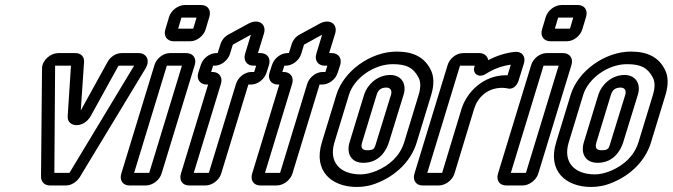

<svg xmlns="http://www.w3.org/2000/svg" viewBox="-20 -712 2673 763"><path d="M196 -25 199 -451H262L249 -250C246 -206 311 -200 340 -250L451 -451H513L256 -25ZM178 25H242C265 25 285 10 297 -8L559 -441C578 -474 561 -501 531 -501H463C440 -501 417 -485 407 -465L301 -273L314 -465C316 -485 303 -501 280 -501H211C182 -501 148 -474 147 -441L143 -8C144 12 158 25 178 25Z M513 -25 643 -451H703L573 -25ZM622 -22 754 -454C762 -480 747 -501 721 -501H655C629 -501 602 -480 594 -454L462 -22C454 4 468 25 494 25H560C586 25 614 4 622 -22ZM688 -598 701 -642H761L748 -598ZM797 -595 812 -645C820 -671 806 -692 780 -692H714C688 -692 660 -671 652 -645L637 -595C629 -569 644 -548 670 -548H736C762 -548 789 -569 797 -595Z M825 -426H819L827 -451H833C859 -451 886 -472 894 -498L905 -534L906 -535L977 -574L954 -498C946 -472 961 -451 987 -451H998L990 -426H979C953 -426 926 -405 918 -379L810 -25H750L858 -379C866 -405 851 -426 825 -426ZM859 -22 967 -376H978C1004 -376 1031 -397 1039 -423L1049 -454C1057 -480 1042 -501 1016 -501H1005L1029 -579C1040 -616 1008 -639 969 -619L890 -576C872 -567 861 -552 856 -536L845 -501H839C813 -501 786 -480 778 -454L768 -423C760 -397 775 -376 801 -376H807L699 -22C691 4 705 25 731 25H797C823 25 851 4 859 -22Z M1108 -426H1102L1110 -451H1116C1142 -451 1169 -472 1177 -498L1188 -534L1189 -535L1260 -574L1237 -498C1229 -472 1244 -451 1270 -451H1281L1273 -426H1262C1236 -426 1209 -405 1201 -379L1093 -25H1033L1141 -379C1149 -405 1134 -426 1108 -426ZM1142 -22 1250 -376H1261C1287 -376 1314 -397 1322 -423L1332 -454C1340 -480 1325 -501 1299 -501H1288L1312 -579C1323 -616 1291 -639 1252 -619L1173 -576C1155 -567 1144 -552 1139 -536L1128 -501H1122C1096 -501 1069 -480 1061 -454L1051 -423C1043 -397 1058 -376 1084 -376H1090L982 -22C974 4 988 25 1014 25H1080C1106 25 1134 4 1142 -22Z M1413 -19C1333 -19 1285 -66 1309 -146L1367 -336C1386 -398 1462 -457 1541 -457C1598 -457 1623 -441 1642 -406C1652 -389 1653 -366 1644 -336L1586 -146C1569 -92 1528 -55 1476 -33C1453 -24 1433 -19 1413 -19ZM1398 31C1426 31 1454 26 1484 13C1552 -15 1613 -70 1636 -146L1694 -336C1706 -376 1705 -411 1690 -438C1666 -483 1625 -507 1556 -507C1453 -507 1346 -430 1317 -336L1259 -146C1224 -32 1298 31 1398 31ZM1531 -414C1478 -414 1439 -374 1427 -336L1369 -146C1356 -102 1375 -65 1424 -65C1488 -65 1516 -115 1526 -148L1584 -336C1597 -379 1575 -414 1531 -414ZM1515 -364C1531 -364 1539 -353 1534 -336L1476 -148C1468 -121 1467 -115 1439 -115C1418 -115 1413 -126 1419 -146L1477 -336C1482 -352 1492 -364 1515 -364Z M1885 -501H1820C1794 -501 1767 -480 1759 -454L1627 -22C1619 4 1633 25 1659 25H1724C1750 25 1778 4 1786 -22L1864 -279C1877 -322 1914 -363 1976 -363C1983 -363 1993 -362 2000 -360C2024 -356 2037 -380 2040 -389L2062 -460C2070 -486 2056 -508 2027 -506C1988 -502 1953 -490 1920 -473C1918 -488 1905 -501 1885 -501ZM1997 -413H1991C1899 -413 1834 -344 1814 -279L1737 -25H1678L1808 -451H1867L1865 -446C1857 -419 1883 -400 1912 -419C1938 -436 1972 -450 2010 -455Z M2010 -25 2140 -451H2200L2070 -25ZM2119 -22 2251 -454C2259 -480 2244 -501 2218 -501H2152C2126 -501 2099 -480 2091 -454L1959 -22C1951 4 1965 25 1991 25H2057C2083 25 2111 4 2119 -22ZM2185 -598 2198 -642H2258L2245 -598ZM2294 -595 2309 -645C2317 -671 2303 -692 2277 -692H2211C2185 -692 2157 -671 2149 -645L2134 -595C2126 -569 2141 -548 2167 -548H2233C2259 -548 2286 -569 2294 -595Z M2344 -19C2264 -19 2216 -66 2240 -146L2298 -336C2317 -398 2393 -457 2472 -457C2529 -457 2554 -441 2573 -406C2583 -389 2584 -366 2575 -336L2517 -146C2500 -92 2459 -55 2407 -33C2384 -24 2364 -19 2344 -19ZM2329 31C2357 31 2385 26 2415 13C2483 -15 2544 -70 2567 -146L2625 -336C2637 -376 2636 -411 2621 -438C2597 -483 2556 -507 2487 -507C2384 -507 2277 -430 2248 -336L2190 -146C2155 -32 2229 31 2329 31ZM2462 -414C2409 -414 2370 -374 2358 -336L2300 -146C2287 -102 2306 -65 2355 -65C2419 -65 2447 -115 2457 -148L2515 -336C2528 -379 2506 -414 2462 -414ZM2446 -364C2462 -364 2470 -353 2465 -336L2407 -148C2399 -121 2398 -115 2370 -115C2349 -115 2344 -126 2350 -146L2408 -336C2413 -352 2423 -364 2446 -364Z"/></svg>

Font: DIN Rundschrift
Style: MittelKontKu
Weight: 400
Version: Version 1.027